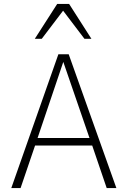

<svg xmlns="http://www.w3.org/2000/svg" viewBox="-20 -950 645 970"><path d="M37.1 0 274.9 -675.8H327.1L567.9 0H519L445.8 -214.8H157.2L84 0ZM169.9 -252.9H432.1L299.8 -637.2ZM406.7 -753.9 298.8 -896 190.9 -753.9H155.8L269 -930.2H329.1L441.9 -753.9Z"/></svg>

Font: Clear Sans Thin
Style: Regular
Weight: 250
Foundry: Intel Corporation
Version: Version 1.00